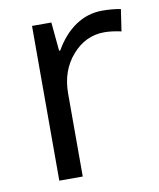

<svg xmlns="http://www.w3.org/2000/svg" viewBox="-67 -599 543 654"><g transform="rotate(-10 204.0 -272.5)"><path d="M330.1 -544.9Q365.7 -544.9 394 -539.1L382.8 -463.9Q349.6 -471.2 324.2 -471.2Q259.3 -471.2 213.1 -418.5Q167 -365.7 167 -287.1V0H85.9V-535.2H152.8L162.1 -436H166Q195.8 -488.3 237.8 -516.6Q279.8 -544.9 330.1 -544.9Z"/></g></svg>

Font: WebKoruri
Style: Regular
Weight: 400
Foundry: lindwurm / mohemohe
Version: Version 1.00